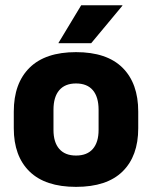

<svg xmlns="http://www.w3.org/2000/svg" viewBox="-20 -707 587 741"><path d="M273.4 14.2Q154.7 14.2 93.9 -45.2Q33.2 -104.6 33.2 -211.9V-276.5Q33.2 -385.4 94.1 -445.6Q155 -505.8 273.4 -505.8Q392.2 -505.8 452.9 -445.6Q513.5 -385.4 513.5 -276.5V-211.9Q513.5 -104.6 453 -45.2Q392.6 14.2 273.4 14.2ZM273.4 -106.7Q316.2 -106.7 338.3 -132.3Q360.5 -157.9 360.5 -205.5V-283.2Q360.5 -332.8 338.3 -358.9Q316.2 -384.9 273.4 -384.9Q231 -384.9 208.7 -358.9Q186.4 -332.8 186.4 -283.2V-205.5Q186.4 -157.9 208.7 -132.3Q231 -106.7 273.4 -106.7ZM293.4 -686.8H452.3V-684.9L331.9 -540.2H205.9V-541.7Z"/></svg>

Font: Anek Latin Medium
Style: Regular
Weight: 500
Designer: Yesha Goshar
Foundry: Ek Type
Version: Version 1.003